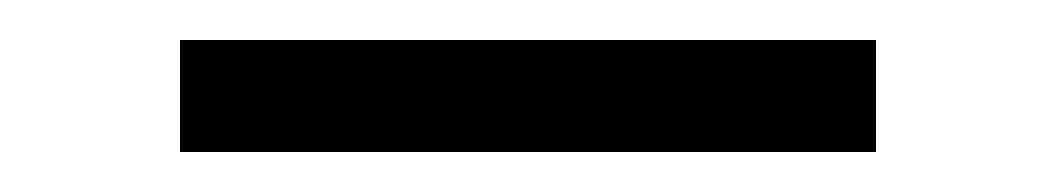

<svg xmlns="http://www.w3.org/2000/svg" viewBox="-20 -344 528 96"><path d="M70 -268V-324H418V-268Z"/></svg>

Font: Inclusive Sans Light
Style: Regular
Weight: 300
Designer: Olivia King
Foundry: Olivia King
Version: Version 2.004